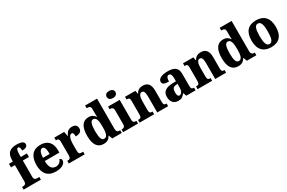

<svg xmlns="http://www.w3.org/2000/svg" viewBox="144 -2115 5184 3467"><g transform="rotate(-30 2735.5 -381.0)"><path d="M15 0H376V-56H329C303 -56 266 -63 266 -119V-462H394V-536H266V-590C266 -679 282 -709 311 -709C340 -709 347 -653 347 -623C438 -623 461 -657 461 -695C461 -730 434 -769 303 -769C158 -769 101 -695 101 -569V-536H19V-462H101V-119C101 -63 60 -56 39 -56H15Z M690 10C834 10 890 -54 890 -108C890 -132 874 -148 853 -155C832 -105 795 -67 731 -67C649 -67 606 -125 604 -256H909V-308C909 -467 822 -550 679 -550C525 -550 437 -453 437 -265C437 -91 520 10 690 10ZM745 -322H606C607 -426 637 -482 683 -482C727 -482 745 -423 745 -322Z M958 0H1289V-56H1257C1221 -56 1197 -64 1197 -123V-276C1197 -356 1221 -446 1269 -446C1304 -446 1311 -416 1311 -361C1391 -361 1441 -390 1441 -456C1441 -509 1411 -548 1339 -548C1265 -548 1224 -514 1194 -440H1189L1170 -536H965V-480H969C1010 -480 1031 -471 1031 -412V-128C1031 -65 1005 -56 962 -56H958Z M1685 10C1758 10 1802 -22 1830 -75H1835L1864 0H2062V-56H2054C2009 -56 1985 -72 1985 -134V-760H1736V-704H1744C1785 -704 1819 -697 1819 -643V-588C1819 -550 1819 -506 1821 -476H1817C1790 -517 1752 -548 1683 -548C1563 -548 1494 -460 1494 -267C1494 -75 1563 10 1685 10ZM1736 -67C1682 -67 1661 -133 1661 -268C1661 -400 1682 -473 1736 -473C1800 -473 1819 -400 1819 -269C1819 -135 1800 -67 1736 -67Z M2241 -624C2291 -624 2333 -649 2333 -698C2333 -749 2291 -772 2241 -772C2190 -772 2151 -749 2151 -698C2151 -649 2190 -624 2241 -624ZM2090 0H2401V-56H2391C2354 -56 2328 -71 2328 -127V-536H2086V-480H2102C2137 -480 2163 -465 2163 -413V-128C2163 -71 2138 -56 2101 -56H2090Z M2434 0H2737V-56H2733C2692 -56 2671 -65 2671 -121V-306C2671 -387 2688 -460 2742 -460C2789 -460 2802 -410 2802 -325V0H3029V-56H3025C2983 -56 2967 -65 2967 -126V-357C2967 -492 2914 -550 2814 -550C2736 -550 2698 -516 2672 -467H2668L2655 -536H2439V-480H2443C2484 -480 2505 -471 2505 -416V-124C2505 -65 2481 -56 2439 -56H2434Z M3239 10C3308 10 3334 -11 3376 -64H3385L3407 0H3601V-56H3598C3556 -56 3542 -72 3542 -126V-380C3542 -505 3472 -550 3334 -550C3223 -550 3131 -519 3131 -446C3131 -397 3174 -378 3265 -378C3265 -448 3283 -486 3321 -486C3361 -486 3376 -448 3376 -374V-320L3300 -317C3160 -312 3092 -263 3092 -154C3092 -42 3158 10 3239 10ZM3304 -65C3274 -65 3261 -95 3261 -150C3261 -221 3281 -257 3343 -262L3377 -265V-191C3377 -115 3348 -65 3304 -65Z M3643 0H3946V-56H3942C3901 -56 3880 -65 3880 -121V-306C3880 -387 3897 -460 3951 -460C3998 -460 4011 -410 4011 -325V0H4238V-56H4234C4192 -56 4176 -65 4176 -126V-357C4176 -492 4123 -550 4023 -550C3945 -550 3907 -516 3881 -467H3877L3864 -536H3648V-480H3652C3693 -480 3714 -471 3714 -416V-124C3714 -65 3690 -56 3648 -56H3643Z M4491 10C4564 10 4608 -22 4636 -75H4641L4670 0H4868V-56H4860C4815 -56 4791 -72 4791 -134V-760H4542V-704H4550C4591 -704 4625 -697 4625 -643V-588C4625 -550 4625 -506 4627 -476H4623C4596 -517 4558 -548 4489 -548C4369 -548 4300 -460 4300 -267C4300 -75 4369 10 4491 10ZM4542 -67C4488 -67 4467 -133 4467 -268C4467 -400 4488 -473 4542 -473C4606 -473 4625 -400 4625 -269C4625 -135 4606 -67 4542 -67Z M5175 10C5343 10 5430 -82 5430 -270C5430 -458 5335 -550 5178 -550C5011 -550 4924 -458 4924 -270C4924 -82 5019 10 5175 10ZM5177 -56C5115 -56 5092 -130 5092 -270C5092 -411 5114 -483 5176 -483C5239 -483 5262 -411 5262 -270C5262 -130 5240 -56 5177 -56Z"/></g></svg>

Font: Noto Serif Hebrew SemiCondensed ExtraBold
Style: Regular
Weight: 800
Width: 4
Designer: Monotype Design Team
Foundry: Monotype Imaging Inc.
Version: Version 2.004